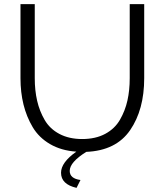

<svg xmlns="http://www.w3.org/2000/svg" viewBox="-20 -730 796 928"><path d="M377 -58Q442 -58 488.5 -83Q535 -108 560 -151.5Q585 -195 596 -244.5Q607 -294 607 -352V-710H677V-352Q677 -200 609 -101Q541 -2 397 4Q317 54 317 96Q317 133 369 140L350 178Q275 161 275 105Q275 55 349 3Q276 -2 222 -33.5Q168 -65 138 -115.5Q108 -166 93.5 -225Q79 -284 79 -352V-710H148V-352Q148 -293 159.5 -243Q171 -193 196 -150Q221 -107 267.5 -82.5Q314 -58 377 -58Z"/></svg>

Font: Raleway
Style: Regular
Weight: 400
Designer: Matt McInerney, Pablo Impallari, Rodrigo Fuenzalida
Foundry: Matt McInerney, Pablo Impallari, Rodrigo Fuenzalida
Version: Version 1.000;PS 001.001;hotconv 1.0.56; ttfautohint (v1.5)